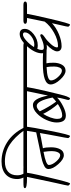

<svg xmlns="http://www.w3.org/2000/svg" viewBox="786 -1756 957 2570"><g transform="rotate(-90 1265.0 -470.5)"><path d="M114 -636H174Q154 -676 154 -719Q154 -816 215.5 -872.5Q277 -929 390 -929Q528 -929 647.5 -853Q767 -777 841 -631Q854 -607 838 -605Q823 -605 810 -622Q713 -756 614 -820Q515 -884 389 -884Q300 -884 252 -841.5Q204 -799 204 -719Q204 -672 225 -636H291Q339 -636 360.5 -630.5Q382 -625 382 -610Q382 -588 314 -588H238Q227 -498 142 -158Q106 -12 94 -12Q88 -12 77 -21.5Q66 -31 66 -38.5Q66 -46 75 -86.5Q84 -127 100 -197Q116 -267 149 -426Q182 -585 183 -588H168Q32 -588 32 -615Q32 -629 50.5 -632.5Q69 -636 114 -636Z M326 -636H977Q1024 -636 1024 -612Q1024 -588 977 -588H854Q850 -539 798.5 -275.5Q747 -12 730 -12Q724 -12 713 -21.5Q702 -31 702 -38.5Q702 -46 709.5 -86.5Q717 -127 730.5 -196.5Q744 -266 749.5 -298.5Q755 -331 761 -364.5Q767 -398 770 -415Q732 -404 566 -375Q579 -340 579 -267Q579 -194 553 -144.5Q527 -95 473 -95Q419 -95 353.5 -169Q288 -243 288 -301Q288 -334 323 -354Q364 -376 402 -385.5Q440 -395 460 -399Q545 -416 578.5 -422.5Q612 -429 684 -445Q756 -461 779 -465Q795 -558 799 -588H326Q279 -588 279 -612Q279 -636 326 -636ZM518 -367Q342 -334 342 -296Q342 -252 388.5 -198Q435 -144 473 -144Q499 -144 513.5 -178.5Q528 -213 528 -256.5Q528 -300 518 -367Z M953 -636H1502Q1549 -636 1549 -612Q1549 -588 1502 -588H1384Q1379 -539 1328 -319Q1277 -99 1260 -56Q1243 -13 1232 -12Q1226 -12 1219 -19Q1212 -26 1212 -35Q1212 -44 1226 -93Q1240 -142 1244 -185Q1199 -140 1126.5 -104Q1054 -68 1004.5 -68Q955 -68 933 -100Q911 -132 911 -192Q911 -252 944.5 -328Q978 -404 1033.5 -456.5Q1089 -509 1146 -509Q1233 -509 1271 -307Q1281 -352 1300 -442Q1329 -583 1330 -588H953Q906 -588 906 -612Q906 -636 953 -636ZM959 -183Q959 -117 1005 -117Q1068 -117 1158 -175Q1079 -264 1026 -372Q997 -327 978 -275Q959 -223 959 -183ZM1132 -458Q1099 -458 1060 -417Q1118 -295 1190 -198Q1223 -223 1245 -246Q1202 -458 1132 -458Z M2071 -410H2074Q2093 -410 2093 -394Q2093 -378 2047 -347Q2001 -316 1958.5 -267Q1916 -218 1916 -186Q1916 -173 1934 -173Q2016 -173 2111 -225.5Q2206 -278 2261 -351Q2297 -517 2310 -588H2279Q2232 -588 2232 -612Q2232 -636 2279 -636H2483Q2530 -636 2530 -612Q2530 -588 2483 -588H2365Q2359 -539 2297.5 -275.5Q2236 -12 2221 -12Q2215 -12 2204 -21.5Q2193 -31 2193 -38Q2193 -45 2199 -73.5Q2205 -102 2218.5 -158.5Q2232 -215 2240 -254Q2179 -197 2092.5 -161Q2006 -125 1931 -125Q1899 -125 1881 -141Q1863 -157 1863 -185Q1863 -238 1953 -326Q1933 -322 1912.5 -322Q1892 -322 1881 -326H1870L1728 -328H1703Q1711 -299 1711 -233.5Q1711 -168 1684 -120Q1657 -72 1604 -72Q1551 -72 1485.5 -143Q1420 -214 1420 -272Q1420 -376 1706 -376Q1796 -376 1839 -373Q1837 -383 1837 -389Q1837 -482 1932 -588H1458Q1411 -588 1411 -612Q1411 -636 1458 -636H1938Q1964 -636 1975 -630Q2041 -686 2093 -686Q2164 -686 2164 -619Q2164 -555 2094 -499.5Q2024 -444 1943 -444Q1918 -444 1897 -450Q1882 -418 1882 -396.5Q1882 -375 1889 -369Q1896 -363 1915 -363Q1960 -363 2015 -386.5Q2070 -410 2071 -410ZM1652 -326Q1474 -318 1474 -267Q1474 -223 1520.5 -172Q1567 -121 1605 -121Q1632 -121 1646 -152Q1660 -183 1660 -222Q1660 -261 1658.5 -278.5Q1657 -296 1654.5 -309Q1652 -322 1652 -326ZM2117 -617Q2117 -642 2087 -642Q2057 -642 2006.5 -597Q1956 -552 1920 -494Q1940 -490 1952 -490Q2012 -490 2064.5 -530.5Q2117 -571 2117 -617Z"/></g></svg>

Font: Kalam Light
Style: Regular
Weight: 300
Version: Version 2.001;PS 1.0;hotconv 1.0.79;makeotf.lib2.5.61930; tt